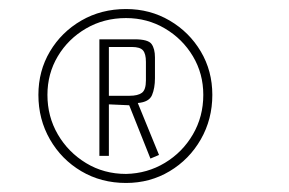

<svg xmlns="http://www.w3.org/2000/svg" viewBox="-20 -710 640 425"><path d="M259 -305Q204 -305 160 -331Q116 -357 90.5 -401.5Q65 -446 65 -500Q65 -553 90.5 -596Q116 -639 160 -664.5Q204 -690 259 -690Q312 -690 355.5 -664.5Q399 -639 424.5 -596Q450 -553 450 -500Q450 -446 424.5 -401.5Q399 -357 355.5 -331Q312 -305 259 -305ZM259 -325Q306 -326 345 -349.5Q384 -373 407 -412.5Q430 -452 430 -500Q430 -547 407 -585.5Q384 -624 345 -647Q306 -670 259 -670Q210 -670 170.5 -647Q131 -624 108 -585.5Q85 -547 85 -500Q85 -452 108 -412.5Q131 -373 170.5 -349Q210 -325 259 -325ZM313 -359 266 -477 221 -479V-365H200V-623H278Q308 -623 315.5 -612.5Q323 -602 323 -583V-537Q323 -515 316.5 -499.5Q310 -484 285 -482L332 -367ZM221 -498H267Q285 -498 294 -504.5Q303 -511 303 -532V-573Q303 -591 296.5 -598.5Q290 -606 272 -606H221Z"/></svg>

Font: Smooch Sans Light
Style: Regular
Weight: 300
Designer: Robert E. Leuschke
Foundry: Robert E. Leuschke
Version: Version 1.010; ttfautohint (v1.8.3)